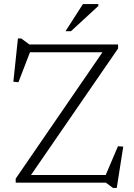

<svg xmlns="http://www.w3.org/2000/svg" viewBox="-20 -902 664 948"><path d="M563 -682.5V-662.5L124.5 -25.5L115.5 -38H502L562.5 -180L588.5 -178L556.5 26H538L503 0H57.5V-20L494.5 -656.5L509.5 -644H128L71 -496L46 -498.5L68.5 -712H85L125 -682.5ZM303.5 -748 389.5 -882H465.5V-872.5L330.5 -748Z"/></svg>

Font: Newsreader 14pt Light
Style: Regular
Weight: 300
Designer: Hugues Gentile
Foundry: Production Type
Version: Version 1.003